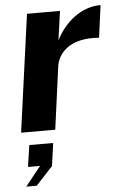

<svg xmlns="http://www.w3.org/2000/svg" viewBox="-54 -565 528 840"><g transform="rotate(-5 210.0 -144.5)"><path d="M25 0H175L212 -274C220 -333 274 -395 401 -384L420 -526C333 -526 261 -464 223 -388L241 -516H96ZM27 237H73L147 157L161 57H56L42 152H95Z"/></g></svg>

Font: United Sans
Style: Bold Italic
Weight: 700
Italic angle: -8°
Designer: Pablo Impallari, Rodrigo Fuenzalida (Modified by Dan O. Williams)
Version: Version 1.000;PS 001.000;hotconv 1.0.88;makeotf.lib2.5.64775